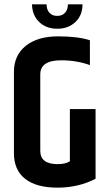

<svg xmlns="http://www.w3.org/2000/svg" viewBox="-20 -857 501 882"><path d="M292 -837H359Q359 -787 326.5 -756Q294 -725 243 -725Q192 -725 160 -756Q128 -787 127 -837H194Q194 -813 207 -798.5Q220 -784 243 -784Q266 -784 279 -798.5Q292 -813 292 -837ZM44 -527Q44 -603 98.5 -646.5Q153 -690 246 -690Q339 -690 393 -672V-558Q332 -580 261 -580Q165 -580 165 -515V-164Q165 -103 245 -103Q280 -103 301 -116V-356H419V-36Q341 5 244 5Q147 5 95.5 -35.5Q44 -76 44 -153Z"/></svg>

Font: Khand Semibold
Style: Regular
Weight: 600
Designer: Devanagari: Sanchit Sawaria, Jyotish Sonowal; Latin: Satya Rajpurohit
Foundry: Indian Type Foundry
Version: Version 1.100;PS 1.0;hotconv 1.0.78;makeotf.lib2.5.61930; tt